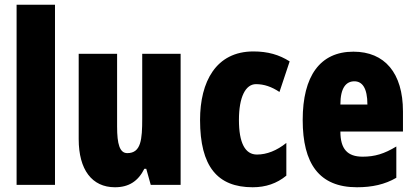

<svg xmlns="http://www.w3.org/2000/svg" viewBox="-20 -780 1747 810"><path d="M212 0V-760H50V0Z M742 -553H580V-280C580 -191 575 -134 517 -134C485 -134 474 -172 474 -246V-553H312V-193C312 -64 368 10 465 10C524 10 563 -16 589 -68H597L616 0H742Z M1046 10C1101 10 1148 -6 1188 -39V-177C1148 -145 1106 -128 1064 -128C1014 -128 988 -177 988 -274C988 -371 1016 -425 1060 -425C1094 -425 1126 -414 1159 -392L1202 -521C1158 -549 1110 -563 1049 -563C891 -563 824 -435 824 -274C824 -78 897 10 1046 10Z M1471 -562C1330 -562 1257 -459 1257 -274C1257 -90 1326 10 1486 10C1550 10 1604 -2 1652 -30V-162C1601 -131 1561 -119 1510 -119C1446 -119 1416 -151 1416 -225H1680V-310C1680 -472 1603 -562 1471 -562ZM1475 -437C1508 -437 1530 -409 1530 -339H1416C1416 -411 1441 -437 1475 -437Z"/></svg>

Font: Noto Sans Lao Looped ExtraCondensed Black
Style: Regular
Weight: 900
Width: 2
Designer: Mark Frömberg, Ben Mitchell
Foundry: The Fontpad Ltd
Version: Version 1.002